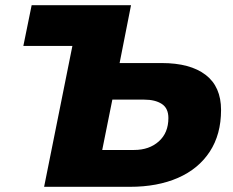

<svg xmlns="http://www.w3.org/2000/svg" viewBox="-20 -720 898 740"><path d="M603 -477Q713 -477 772.5 -431.5Q832 -386 832 -296Q832 -202 788.5 -135.5Q745 -69 666 -34.5Q587 0 481 0H150L259 -543H70L102 -700H485L441 -477ZM497 -142Q555 -142 592 -175Q629 -208 629 -265Q629 -303 603.5 -319.5Q578 -336 536 -336H413L374 -142Z"/></svg>

Font: Montserrat ExtraBold
Style: Italic
Weight: 800
Italic angle: -11.3°
Designer: Julieta Ulanovsky
Foundry: Julieta Ulanovsky
Version: Version 9.000; ttfautohint (v1.8.4.7-5d5b)